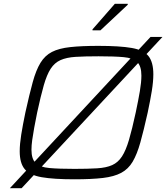

<svg xmlns="http://www.w3.org/2000/svg" viewBox="-20 -938 882 1013"><path d="M32 55 774 -743H837L94 55ZM373 8Q263 8 200 -3Q137 -14 110.5 -45.5Q84 -77 84 -140Q84 -177 92 -227.5Q100 -278 114 -345Q135 -440 152.5 -504Q170 -568 193.5 -606.5Q217 -645 254 -664Q291 -683 350.5 -689.5Q410 -696 499 -696Q612 -696 675 -685Q738 -674 763.5 -642Q789 -610 789 -546Q789 -508 781 -458.5Q773 -409 759 -343Q738 -249 720.5 -186.5Q703 -124 680 -85Q657 -46 619.5 -26Q582 -6 522.5 1Q463 8 373 8ZM373 -47Q444 -47 492.5 -50Q541 -53 572 -67Q603 -81 623.5 -112.5Q644 -144 660.5 -200Q677 -256 696 -344Q710 -410 718 -457.5Q726 -505 726 -539Q726 -589 704 -610.5Q682 -632 632.5 -636.5Q583 -641 500 -641Q427 -641 379 -638Q331 -635 299.5 -621Q268 -607 247.5 -575.5Q227 -544 211 -488Q195 -432 176 -344Q167 -300 160.5 -264Q154 -228 150 -199.5Q146 -171 146 -148Q146 -99 168.5 -77.5Q191 -56 240.5 -51.5Q290 -47 373 -47ZM468 -778V-783L586 -918H654V-913L510 -778Z"/></svg>

Font: Saira Expanded Light
Style: Italic
Weight: 300
Width: 7
Italic angle: -12°
Designer: Hector Gatti with collaboration of the Omnibus-Type team
Foundry: Omnibus-Type
Version: Version 1.101